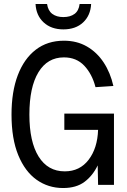

<svg xmlns="http://www.w3.org/2000/svg" viewBox="-20 -931 640 967"><path d="M298 16Q223 16 164.5 -25.5Q106 -67 72 -149.5Q38 -232 38 -354Q38 -469 69.5 -552Q101 -635 160 -680.5Q219 -726 302 -726Q367 -726 417.5 -697Q468 -668 502 -616.5Q536 -565 551 -498L461 -492Q444 -558 404.5 -600Q365 -642 302 -642Q219 -642 173.5 -567Q128 -492 128 -354Q128 -217 174.5 -142.5Q221 -68 306 -68Q382 -68 426.5 -126.5Q471 -185 474 -277H304V-359H554V0H474L472 -98Q447 -46 405.5 -15Q364 16 298 16ZM299 -783Q238 -783 200 -818Q162 -853 159 -911H217Q222 -877 243.5 -861Q265 -845 299 -845Q334 -845 355.5 -861Q377 -877 381 -911H439Q436 -853 398.5 -818Q361 -783 299 -783Z"/></svg>

Font: Geist Mono
Style: Regular
Weight: 400
Monospace: yes
Designer: Basement.studio, Andrés Briganti, Mateo Zaragoza
Foundry: Basement.studio, Vercel, Andrés Briganti, Guido Ferreyra, Mateo Zaragoza
Version: Version 1.500; ttfautohint (v1.8.4.7-5d5b)